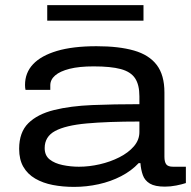

<svg xmlns="http://www.w3.org/2000/svg" viewBox="-20 -720 750 752"><path d="M270 12Q226 12 187 4.5Q148 -3 118 -20.5Q88 -38 71.5 -66.5Q55 -95 55 -137Q55 -202 91 -237.5Q127 -273 191.5 -289Q256 -305 341.5 -308.5Q427 -312 526 -312V-343Q526 -388 509 -413.5Q492 -439 453 -449.5Q414 -460 347 -460Q290 -460 252.5 -450.5Q215 -441 196 -424.5Q177 -408 177 -386V-368H80Q79 -372 78.5 -376.5Q78 -381 78 -387Q78 -435 109.5 -468.5Q141 -502 203 -520.5Q265 -539 358 -539Q446 -539 505 -522Q564 -505 594 -465.5Q624 -426 624 -358V-106Q624 -86 631 -76.5Q638 -67 658 -67H708V-3Q693 2 670.5 6.5Q648 11 626 11Q587 11 567 -1Q547 -13 539.5 -34Q532 -55 530 -81H523Q495 -51 454.5 -30Q414 -9 366.5 1.5Q319 12 270 12ZM289 -67Q329 -67 370.5 -76.5Q412 -86 447.5 -104Q483 -122 504.5 -147Q526 -172 526 -203V-244Q402 -244 319.5 -236.5Q237 -229 196 -207Q155 -185 155 -140Q155 -111 174.5 -95.5Q194 -80 225.5 -73.5Q257 -67 289 -67ZM165 -639V-700H542V-639Z"/></svg>

Font: Archivo Expanded
Style: Regular
Weight: 400
Width: 7
Designer: Hector Gatti
Foundry: Omnibus-Type
Version: Version 2.001